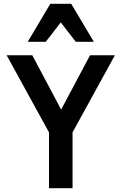

<svg xmlns="http://www.w3.org/2000/svg" viewBox="-20 -991 640 1011"><path d="M238 0H362V-294L585 -700H454L302 -414L150 -700H15L238 -294ZM126 -771H221L300 -873L379 -771H474L355 -971H245Z"/></svg>

Font: CommitMonoV143 ExtLt
Style: Regular
Weight: 200
Monospace: yes
Designer: Eigil Nikolajsen
Foundry: Eigil Nikolajsen
Version: Version 1.143